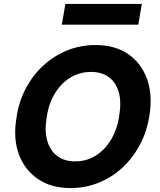

<svg xmlns="http://www.w3.org/2000/svg" viewBox="-20 -940 809 972"><path d="M337 12Q240 12 173 -33Q106 -78 76 -157.5Q46 -237 63 -341Q74 -422 109.5 -490Q145 -558 198.5 -607.5Q252 -657 319.5 -684.5Q387 -712 463 -712Q561 -712 627.5 -667Q694 -622 723.5 -542.5Q753 -463 737 -359Q725 -277 689.5 -209.5Q654 -142 601 -92.5Q548 -43 480.5 -15.5Q413 12 337 12ZM361 -123Q404 -123 441 -139.5Q478 -156 507.5 -187Q537 -218 557 -261Q577 -304 584 -357Q595 -425 581 -474Q567 -523 531 -549.5Q495 -576 440 -576Q397 -576 359.5 -559.5Q322 -543 292.5 -512.5Q263 -482 243 -439.5Q223 -397 216 -343Q205 -276 219.5 -226.5Q234 -177 270 -150Q306 -123 361 -123ZM293 -815 311 -920H698L680 -815Z"/></svg>

Font: DM Sans 10pt Black
Style: Italic
Weight: 900
Italic angle: -10°
Version: Version 4.004;gftools[0.9.30]